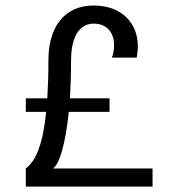

<svg xmlns="http://www.w3.org/2000/svg" viewBox="-20 -687 632 707"><path d="M325 -666.7C210 -666.7 158.3 -578.3 158.3 -466.7C158.3 -413.3 156.7 -366.7 154.2 -325H75V-275H150C138.3 -159.2 113.3 -95 75 -66.7V0H541.7V-66.7H175C197.5 -80 220.8 -153.3 233.3 -275H383.3V-325H237.5C240 -367.5 241.7 -415 241.7 -466.7C241.7 -526.7 259.2 -600 325 -600C375.8 -600 400 -564.2 400 -520.8C400 -502.5 397.5 -488.3 391.7 -475H483.3C485 -485.8 487.5 -498.3 487.5 -516.7C487.5 -601.7 428.3 -666.7 325 -666.7Z"/></svg>

Font: BoonHome
Style: Book
Weight: 400
Designer: Sungsit Sawaiwan
Foundry: Sungsit Sawaiwan
Version: Version 0.2